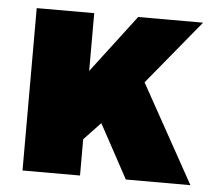

<svg xmlns="http://www.w3.org/2000/svg" viewBox="-44 -575 687 622"><g transform="rotate(5 300.0 -264.0)"><path d="M51 0V-528H238V-340L381 -528H592L420 -319L597 0H387L292 -175L238 -118V0Z"/></g></svg>

Font: Archivo SemiCondensed Black
Style: Regular
Weight: 900
Width: 4
Designer: Hector Gatti
Foundry: Omnibus-Type
Version: Version 2.001